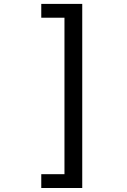

<svg xmlns="http://www.w3.org/2000/svg" viewBox="-20 -818 642 970"><path d="M188.5 62H305.7V-728.5H188.5V-798.3H395.5V131.8H188.5Z"/></svg>

Font: Hack
Style: Regular
Weight: 400
Monospace: yes
Designer: Christopher Simpkins
Foundry: Christopher Simpkins
Version: Version 2.019; ttfautohint (v1.4.1) -l 4 -r 80 -G 350 -x 0 -